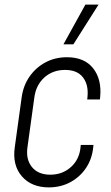

<svg xmlns="http://www.w3.org/2000/svg" viewBox="-20 -800 480 832"><path d="M385 -172 384 -162Q379 -111.5 352.8 -72.2Q326.5 -33 284.8 -10.5Q243 12 191.5 12Q116.5 12 74.8 -36Q33 -84 44 -162L74 -379Q81 -429.5 108.2 -468.5Q135.5 -507.5 177.2 -529.8Q219 -552 270 -552Q346 -552 383.8 -503.8Q421.5 -455.5 414 -379L413 -369H358L359 -379Q364.5 -432.5 339.5 -464.8Q314.5 -497 262 -497Q209 -497 172.8 -464.8Q136.5 -432.5 129 -379L99 -162Q91.5 -109 118.5 -76Q145.5 -43 198 -43Q250.5 -43 287.2 -76Q324 -109 329 -162L330 -172ZM255 -608 350 -780H407L298 -608Z"/></svg>

Font: Mohave Light
Style: Italic
Weight: 300
Italic angle: -8°
Designer: Gumpita Rahayu
Foundry: Tokotype
Version: Version 2.003